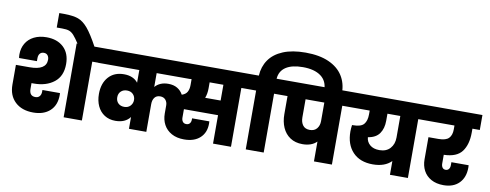

<svg xmlns="http://www.w3.org/2000/svg" viewBox="-79 -1466 4840 1896"><g transform="rotate(10 2341.0 -517.5)"><path d="M242 -277V-220Q242 -148 303 -148Q330 -148 345 -165.5Q360 -183 360 -212V-229H536L537 -210Q537 -108 475.5 -51Q414 6 308 6Q193 6 126 -57.5Q59 -121 59 -230V-428H196Q363 -428 363 -533Q363 -559 349.5 -576Q336 -593 311 -593Q285 -593 271 -576Q257 -559 257 -530V-500H78Q75 -518 75 -536Q75 -598 103.5 -646.5Q132 -695 185.5 -722Q239 -749 311 -749Q418 -749 482 -689Q546 -629 546 -521Q546 -400 467.5 -338.5Q389 -277 265 -277ZM883 -740V-590H796V0H613V-740Z M625 -735Q588 -792 565 -817.5Q542 -843 517 -852Q492 -861 447 -861H392V-1006H445Q532 -1005 582.5 -987Q633 -969 680.5 -913Q728 -857 794 -735Z M2379 -590H2291V0H2111V-285H1769V-201Q1769 -176 1781 -160Q1793 -144 1817 -144Q1840 -144 1852 -159Q1864 -174 1864 -198V-210H2037Q2038 -200 2038 -187Q2038 -97 1980.5 -44Q1923 9 1821 9Q1747 9 1695 -20Q1643 -49 1616.5 -98.5Q1590 -148 1590 -210V-292Q1590 -324 1571 -346.5Q1552 -369 1517 -369Q1480 -369 1461 -344Q1442 -319 1442 -278V0H1268V-118Q1220 -54 1121 -54Q1058 -54 1011.5 -84Q965 -114 940.5 -167Q916 -220 916 -288Q916 -394 972.5 -458Q1029 -522 1128 -522Q1175 -522 1210.5 -506.5Q1246 -491 1268 -462V-589H855V-740H2379ZM1723 -422Q1761 -434 1776.5 -461.5Q1792 -489 1792 -531V-590H1777V-589H1442V-450Q1464 -476 1497.5 -490.5Q1531 -505 1575 -505Q1628 -505 1665 -483Q1702 -461 1723 -422ZM2111 -590H1973V-531Q1973 -475 1956 -432H2111ZM1184 -205Q1222 -205 1245 -229.5Q1268 -254 1268 -288Q1268 -322 1245.5 -345.5Q1223 -369 1184 -369Q1147 -369 1123.5 -346.5Q1100 -324 1100 -287Q1100 -250 1123 -227.5Q1146 -205 1184 -205Z M2857 -1044Q2995 -1044 3089.5 -1002Q3184 -960 3231 -885.5Q3278 -811 3278 -715V-697H3101V-710Q3101 -802 3036 -850Q2971 -898 2855 -898Q2746 -898 2685 -858Q2624 -818 2618 -740H2706V-590H2619V0H2439V-590H2351V-740H2440Q2445 -831 2492.5 -899.5Q2540 -968 2631.5 -1006Q2723 -1044 2857 -1044Z M3390 -590H3303V0H3123V-199Q3072 -148 2981 -148Q2908 -148 2857 -182Q2806 -216 2780 -275Q2754 -334 2754 -409V-590H2678V-740H3390ZM3123 -590H2935V-409Q2935 -360 2958 -329.5Q2981 -299 3028 -299Q3074 -299 3098.5 -329Q3123 -359 3123 -404Z M4153 -590H4065V0H3885V-138Q3819 -72 3699 -72Q3570 -72 3498 -148Q3426 -224 3426 -354Q3426 -382 3431 -419H3440Q3520 -419 3549 -453Q3578 -487 3578 -552V-590H3362V-740H4153ZM3885 -590H3756V-519Q3756 -442 3720.5 -391Q3685 -340 3606 -328Q3609 -282 3644 -252Q3679 -222 3739 -222Q3808 -222 3846.5 -264.5Q3885 -307 3885 -374Z M4608 -551Q4608 -431 4555.5 -360.5Q4503 -290 4374 -287V-200Q4374 -175 4385 -159.5Q4396 -144 4418 -144Q4438 -144 4449.5 -159Q4461 -174 4461 -198V-228H4634Q4635 -217 4635 -204Q4635 -106 4578.5 -48.5Q4522 9 4422 9Q4350 9 4298.5 -19.5Q4247 -48 4221 -97.5Q4195 -147 4195 -209V-432H4295Q4369 -432 4398.5 -462.5Q4428 -493 4428 -551V-590H4125V-740H4682V-590H4608Z"/></g></svg>

Font: DVN-Poppins ExtBd
Style: Regular
Weight: 800
Designer: Ninad Kale (Devanagari), Jonny Pinhorn (Latin)
Foundry: Indian Type Foundry
Version: 4.004